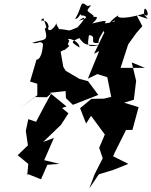

<svg xmlns="http://www.w3.org/2000/svg" viewBox="-20 -940 856 1086"><path d="M793 -860C844 -821 792 -943 795 -863C654 -820 627 -848 658 -858C629 -846 569 -786 626 -823C652 -821 561 -802 574 -810C594 -833 537 -815 502 -807C569 -869 482 -832 512 -848C472 -886 462 -868 495 -911C441 -894 498 -931 470 -909C430 -943 445 -894 405 -834C427 -830 434 -875 440 -852C458 -856 496 -838 425 -823C488 -868 442 -810 418 -785C350 -757 389 -771 311 -776C320 -778 289 -801 303 -815C276 -756 242 -762 255 -790C246 -848 184 -807 225 -837C253 -761 240 -794 234 -776C256 -699 228 -722 161 -697C202 -690 203 -714 223 -692C223 -692 221 -606 186 -602L175 -563L150 -479L191 -466V-401L84 -321L179 -391L245 -390L271 -413C242 -360 212 -306 184 -251L140 -266L126 -199L138 -118L80 -62L140 -13L134 53L131 42L212 74L248 -8L317 -13L230 -34L285 -160L224 -137L325 -234L367 -299L331 -329L356 -338L262 -415L351 -425L353 -385L392 -347L536 -403L478 -481L429 -494L351 -540L338 -562L323 -648C374 -670 335 -677 344 -656C403 -703 346 -661 372 -710C342 -733 428 -715 430 -671C372 -707 387 -703 428 -725C459 -687 458 -684 542 -686C463 -667 477 -689 483 -741C536 -738 474 -688 538 -698C530 -737 617 -804 549 -799L570 -756L512 -636L541 -651L477 -495L531 -521L587 -503L609 -392L568 -382L497 -381L433 -328L467 -241L495 -285C521 -250 547 -214 573 -179L541 -104L561 -45L515 46L485 126L539 46L621 21L706 -13L620 -56L628 -75L693 -205H729L764 -334L682 -359L737 -376L750 -483L725 -587L800 -556H662L705 -689L751 -753L785 -792L753 -854L816 -833Z"/></svg>

Font: Hussar Lance
Style: ExBdObl
Weight: 700
Foundry: Cannot Into Space Fonts, PlusOne Fonts
Version: Version 2.270